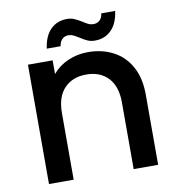

<svg xmlns="http://www.w3.org/2000/svg" viewBox="-81 -799 811 873"><g transform="rotate(-10 324.5 -362.5)"><path d="M579 -325V0H466V-308Q466 -382 429 -421.5Q392 -461 328 -461Q264 -461 226.5 -421.5Q189 -382 189 -308V0H75V-551H189V-488Q217 -522 260.5 -541Q304 -560 353 -560Q418 -560 469.5 -533Q521 -506 550 -453Q579 -400 579 -325ZM172 -608Q180 -666 210 -695.5Q240 -725 285 -725Q304 -725 318 -719Q332 -713 352 -701Q367 -691 377.5 -686Q388 -681 401 -681Q418 -681 429.5 -691.5Q441 -702 444 -723H508Q500 -665 470 -635.5Q440 -606 395 -606Q376 -606 361 -612.5Q346 -619 328 -631Q310 -642 300.5 -646.5Q291 -651 279 -651Q262 -651 250.5 -640Q239 -629 236 -608Z"/></g></svg>

Font: Poppins-tnum Medium
Style: Regular
Weight: 500
Designer: Ninad Kale (Devanagari), Jonny Pinhorn (Latin)
Foundry: Indian Type Foundry
Version: Version 4.004